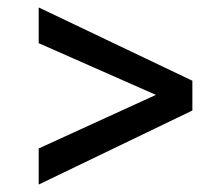

<svg xmlns="http://www.w3.org/2000/svg" viewBox="-20 -508 600 516"><path d="M84 -109 399 -253 84 -392V-488L497 -291V-211L84 -12Z"/></svg>

Font: sheba-seeBold
Style: Regular
Weight: 600
Designer: Mohamed Galeb, the designers
Foundry: Kief Type Foundry
Version: Version 2.010; ttfautohint (v1.5.33-1714) -l 8 -r 50 -G 200 